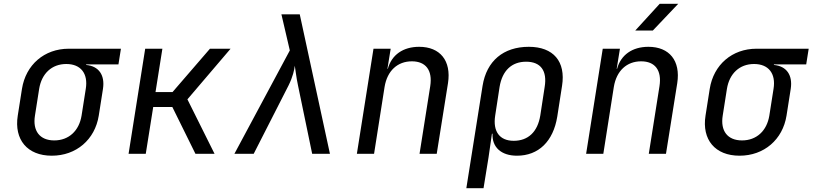

<svg xmlns="http://www.w3.org/2000/svg" viewBox="-20 -805 4253 1005"><path d="M251 10C379 10 477 -74 497 -200L519 -340C530 -412 497 -459 431 -465V-468H600L613 -550H340C212 -550 115 -466 95 -340L73 -200C53 -74 123 10 251 10ZM264 -70C188 -70 150 -120 163 -200L185 -340C198 -420 251 -470 327 -470C403 -470 442 -420 429 -340L407 -200C394 -120 340 -70 264 -70Z M653 0H743L782 -245H882L1003 0H1103L961 -285L1187 -550H1079L883 -323H794L830 -550H740Z M1207 0H1308L1490 -357C1513 -403 1521 -441 1523 -461C1527 -441 1530 -403 1540 -357L1614 0H1707L1549 -730H1453L1497 -541Z M1848 0H1938L1993 -350C2007 -435 2061 -484 2136 -484C2208 -484 2245 -438 2232 -354L2176 0H2266L2325 -370C2343 -487 2284 -560 2174 -560C2090 -560 2030 -518 2010 -445H2008L2025 -550H1935Z M2421 180H2511L2537 20L2555 -105H2558C2555 -34 2604 10 2686 10C2799 10 2876 -65 2897 -195L2922 -356C2942 -483 2877 -560 2748 -560C2615 -560 2527 -486 2506 -356ZM2669 -68C2595 -68 2559 -117 2572 -200L2595 -350C2609 -435 2658 -482 2734 -482C2810 -482 2845 -435 2831 -350L2808 -200C2794 -115 2745 -68 2669 -68Z M3305 -645H3397L3530 -785H3433ZM3048 0H3138L3193 -350C3207 -435 3261 -484 3336 -484C3408 -484 3445 -438 3432 -354L3376 0H3466L3525 -370C3543 -487 3484 -560 3374 -560C3290 -560 3230 -518 3210 -445H3208L3225 -550H3135Z M3851 10C3979 10 4077 -74 4097 -200L4119 -340C4130 -412 4097 -459 4031 -465V-468H4200L4213 -550H3940C3812 -550 3715 -466 3695 -340L3673 -200C3653 -74 3723 10 3851 10ZM3864 -70C3788 -70 3750 -120 3763 -200L3785 -340C3798 -420 3851 -470 3927 -470C4003 -470 4042 -420 4029 -340L4007 -200C3994 -120 3940 -70 3864 -70Z"/></svg>

Font: JetBrains Mono
Style: Italic
Weight: 400
Italic angle: -9°
Monospace: yes
Designer: Philipp Nurullin, Konstantin Bulenkov
Foundry: JetBrains
Version: Version 2.305